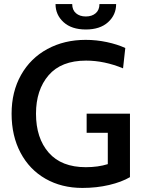

<svg xmlns="http://www.w3.org/2000/svg" viewBox="-20 -910 709 944"><path d="M37 -351Q37 -459 83.5 -541.5Q130 -624 213 -669Q296 -714 401 -714Q454 -714 505.5 -703Q557 -692 596 -674L585 -574Q493 -612 403 -612Q281 -612 219 -540Q157 -468 157 -351Q157 -231 219.5 -159.5Q282 -88 402 -88Q462 -88 510 -103V-257H406V-351H619V-39Q578 -15 516.5 -0.5Q455 14 385 14Q283 14 204 -31Q125 -76 81 -159Q37 -242 37 -351ZM253 -890H335Q335 -861 353.5 -845Q372 -829 402 -829Q432 -829 450.5 -845Q469 -861 469 -890H551Q551 -837 511.5 -801Q472 -765 402 -765Q332 -765 292.5 -801Q253 -837 253 -890Z"/></svg>

Font: Cabin Medium
Style: Regular
Weight: 500
Designer: Pablo Impallari
Foundry: Pablo Impallari. http://www.impallari.com Igino Marini. http://www.ikern.com
Version: Version 2.200